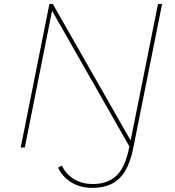

<svg xmlns="http://www.w3.org/2000/svg" viewBox="-20 -720 856 937"><path d="M81 0 221 -700H238L624 -23L614 -1L228 -678L236 -677L101 0ZM431 197Q372 197 327.5 169.5Q283 142 264 98L282 88Q301 129 340 153.5Q379 178 434 178Q504 178 547.5 138Q591 98 611 -2L751 -700H771L630 4Q616 74 589.5 116.5Q563 159 523.5 178Q484 197 431 197Z"/></svg>

Font: Montserrat Thin Thin
Style: Italic
Weight: 250
Italic angle: -11.3°
Version: Version 9.000